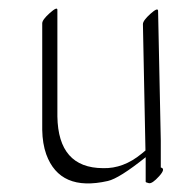

<svg xmlns="http://www.w3.org/2000/svg" viewBox="-20 -394 399 446"><path d="M353.5 -67.4V-4.9Q365.7 -2.4 349.6 15.4Q333.5 33.2 325.9 31.5Q318.4 29.8 318.4 28.3V-28.8Q256.8 20.5 230.5 26.4Q119.1 51.8 87.4 -35.6Q78.6 -60.5 78.1 -92.3V-339.8Q78.1 -348.1 95.7 -363.8Q113.3 -379.4 113.3 -371.1V-123.5Q115.2 -3.9 219.2 -3.4Q266.6 -2 309.1 -37.1Q314 -41 317.9 -44.4Q314.9 -191.4 312 -337.9Q312 -346.2 329.3 -361.8Q346.7 -377.4 347.2 -369.1Z"/></svg>

Font: ML-NILA06
Style: Regular
Weight: 400
Designer: CLT@C-DIT
Version: Version ML-NILA06 1.0